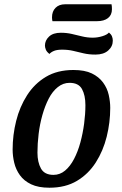

<svg xmlns="http://www.w3.org/2000/svg" viewBox="-20 -857 568 897"><path d="M211 20Q159 20 125.5 4Q92 -12 73 -38.5Q54 -65 46.5 -96.5Q39 -128 39 -158Q39 -226 55.5 -292Q72 -358 106.5 -412Q141 -466 194.5 -498Q248 -530 323 -530Q376 -530 409 -514Q442 -498 461.5 -471.5Q481 -445 488 -413.5Q495 -382 495 -353Q495 -285 478.5 -218.5Q462 -152 427.5 -98Q393 -44 339.5 -12Q286 20 211 20ZM230 -40Q260 -40 284 -60Q308 -80 326 -114.5Q344 -149 355.5 -191.5Q367 -234 373 -279Q379 -324 379 -366Q379 -412 363 -441Q347 -470 305 -470Q275 -470 250 -450Q225 -430 207.5 -396Q190 -362 178 -319.5Q166 -277 160.5 -231.5Q155 -186 155 -144Q155 -99 171.5 -69.5Q188 -40 230 -40ZM426 -602Q395 -602 370 -608Q345 -614 321.5 -619.5Q298 -625 270 -625Q247 -625 233 -619.5Q219 -614 211 -605Q198 -615 194 -625.5Q190 -636 190 -644Q190 -668 209 -686Q228 -704 264 -704Q291 -704 315 -698.5Q339 -693 363.5 -687Q388 -681 413 -681Q436 -681 458.5 -688Q481 -695 489 -705Q499 -697 503 -687.5Q507 -678 507 -667Q507 -640 485.5 -621Q464 -602 426 -602ZM225 -758Q224 -763 223.5 -767Q223 -771 223 -776Q223 -804 239.5 -820.5Q256 -837 284 -837H501Q502 -832 502.5 -826.5Q503 -821 503 -814Q503 -787 484.5 -772.5Q466 -758 433 -758Z"/></svg>

Font: Sansita Swashed Light
Style: Regular
Weight: 400
Version: Version 1.003